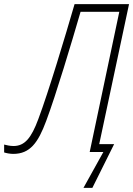

<svg xmlns="http://www.w3.org/2000/svg" viewBox="-73 -734 643 927"><path d="M330 173H373L478 -38H406L550 -714H287C242 -559 162 -292 112 -159C78 -67 46 -29 -8 -29C-26 -29 -45 -34 -53 -36V2C-44 5 -26 9 -9 9C72 9 111 -45 150 -150C198 -278 272 -526 316 -677H503L360 0H426Z"/></svg>

Font: Noto Sans SemiCondensed ExtraLight
Style: Italic
Weight: 200
Width: 4
Italic angle: -12°
Designer: Monotype Design Team
Foundry: Monotype Imaging Inc.
Version: Version 2.013